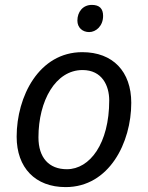

<svg xmlns="http://www.w3.org/2000/svg" viewBox="-20 -756 603 784"><path d="M248 8C426 8 516 -174 516 -336C516 -464 441 -543 316 -543C139 -543 48 -362 48 -198C48 -71 124 8 248 8ZM253 -65C180 -65 137 -112 137 -195C137 -345 207 -470 317 -470C397 -470 426 -406 426 -346C426 -170 347 -65 253 -65ZM344 -625C372 -625 401 -650 401 -691C401 -721 386 -736 355 -736C318 -736 296 -707 296 -672C296 -643 317 -625 344 -625Z"/></svg>

Font: BC Sans
Style: Italic
Weight: 400
Italic angle: -12°
Designer: Monotype Design Team
Designer: Province of B.C.
Foundry: Monotype Imaging Inc.
Version: Version 2.000;GOOG;noto-source:20170915:90ef993387c0